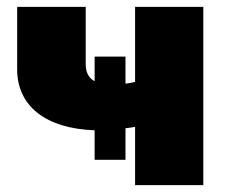

<svg xmlns="http://www.w3.org/2000/svg" viewBox="-20 -540 661 560"><path d="M374 0H573V-520H374V-301C365 -299 355 -297 346 -296V-375H256V-303C238 -313 230 -329 230 -354V-520H30V-338C30 -231 113 -165 256 -160V-74H346V-166C354 -167 364 -168 374 -170Z"/></svg>

Font: Fixel Text Black
Style: Regular
Weight: 900
Width: 4
Designer: AlfaBravo + MacPaw
Foundry: Kyrylo Tkachov, Marchela Mozhyna, Serhii Makarenko, Maria Weinstein, Zakhar Kryvoshyya
Version: Version 1.211